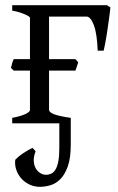

<svg xmlns="http://www.w3.org/2000/svg" viewBox="-20 -474 454 738"><path d="M38.6 140.1Q43 135.3 51 128.4Q59.1 121.6 68.6 115.2Q78.1 108.9 87.9 103.3Q97.7 97.7 105.5 94.7Q107.4 97.2 110.8 100.6Q114.3 104 116.7 107.9Q108.4 129.9 109.9 146.7Q111.3 163.6 118.4 174.8Q125.5 186 135.7 191.9Q146 197.8 155.8 197.8Q168 197.8 177.5 193.1Q187 188.5 193.8 176.8Q200.7 165 204.3 145.3Q208 125.5 208 95.7V0H26.9V-21Q40.5 -23.4 52.7 -26.9Q64.9 -30.3 74.5 -34.2Q84 -38.1 89.6 -42.7Q95.2 -47.4 95.2 -52.7V-202.6H32.7L22 -213.4Q24.4 -221.2 26.6 -230Q28.8 -238.8 32.7 -246.6H95.2V-405.8Q95.2 -407.7 90.1 -411.4Q85 -415 75.7 -418.9Q66.4 -422.9 54 -426.8Q41.5 -430.7 26.9 -433.1V-454.1H391.1L404.3 -445.3Q403.8 -439 402.3 -426.3Q400.9 -413.6 398.4 -397.5Q396 -381.3 393.6 -363.3Q391.1 -345.2 388.2 -328.9Q385.3 -312.5 382.8 -299.3Q380.4 -286.1 378.4 -279.3H355.5Q353 -345.2 340.6 -377.7Q328.1 -410.2 313 -410.2H168.5V-246.6H270L280.8 -234.4L270 -202.6H168.5V-52.7Q168.5 -47.9 172.4 -43.7Q176.3 -39.6 186 -35.6Q195.8 -31.7 211.7 -28.1Q227.5 -24.4 252 -21V81.5Q252 133.8 240.5 165.8Q229 197.8 211.4 215.1Q193.8 232.4 172.9 238.3Q151.9 244.1 133.3 244.1Q112.3 244.1 94 235.6Q75.7 227.1 62.7 212.9Q49.8 198.7 43 179.7Q36.1 160.6 38.6 140.1Z"/></svg>

Font: Gentium Plus
Style: Regular
Weight: 400
Designer: J. Victor Gaultney, Annie Olsen, Iska Routamaa
Foundry: SIL International
Version: Version 1.510